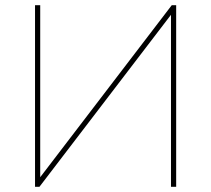

<svg xmlns="http://www.w3.org/2000/svg" viewBox="-20 -720 814 740"><path d="M659 0V-700H642L135 -37V-700H115V0H132L639 -663V0Z"/></svg>

Font: Chess Sans Thin
Style: Regular
Weight: 100
Designer: Wolf Bōese
Foundry: Wolf Bōese
Version: Version 7.223;Glyphs 3.3 (3306)